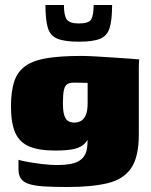

<svg xmlns="http://www.w3.org/2000/svg" viewBox="-20 -625 604 769"><path d="M249 124Q192 124 154.5 121.5Q117 119 95 111.5Q73 104 63.5 90Q54 76 54 53Q54 46 54 33Q54 20 54 15Q62 18 88.5 23Q115 28 148.5 32Q182 36 209 36Q266 36 293 21.5Q320 7 327 -23.5Q334 -54 328 -101L347 -98Q336 -70 322.5 -53.5Q309 -37 281.5 -29.5Q254 -22 201 -22Q136 -22 97 -38.5Q58 -55 41 -93.5Q24 -132 24 -199Q24 -259 37 -298.5Q50 -338 81.5 -360.5Q113 -383 167.5 -392Q222 -401 306 -401Q328 -401 363.5 -399Q399 -397 435.5 -394.5Q472 -392 500.5 -390Q529 -388 538 -387Q537 -385 536.5 -375.5Q536 -366 536 -353.5Q536 -341 536 -326V-86Q536 3 505.5 48Q475 93 412 108.5Q349 124 249 124ZM278 -134Q290 -134 302 -139.5Q314 -145 322.5 -161.5Q331 -178 331 -212V-293Q325 -293 308 -293.5Q291 -294 276 -294Q259 -294 249.5 -288Q240 -282 236 -264.5Q232 -247 232 -212Q232 -180 237.5 -163Q243 -146 253.5 -140Q264 -134 278 -134ZM296 -458Q239 -458 210 -470Q181 -482 171.5 -514Q162 -546 162 -605H236Q236 -563 247.5 -547Q259 -531 296 -531Q336 -531 345.5 -548Q355 -565 355 -605H429Q429 -545 419 -513Q409 -481 380.5 -469.5Q352 -458 296 -458Z"/></svg>

Font: Genos Thin Black
Style: Regular
Weight: 900
Version: Version 1.010